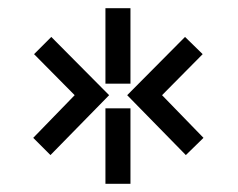

<svg xmlns="http://www.w3.org/2000/svg" viewBox="-20 -618 580 468"><path d="M237 -354H298V-170H237ZM237 -598H298V-414H237ZM431 -528 474 -486 375 -386 476 -282 433 -240 290 -386ZM105 -528 246 -386 103 -240 61 -282 162 -386 63 -486Z"/></svg>

Font: 3270 Nerd Font
Style: Regular
Weight: 400
Monospace: yes
Version: Version 3.0.1;Nerd Fonts 3.3.0